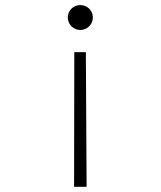

<svg xmlns="http://www.w3.org/2000/svg" viewBox="-20 -547 626 748"><path d="M268.6 180.7H317.4L314.5 -343.8H269.5ZM293 -527.3C266.1 -527.3 244.1 -505.9 244.1 -479C244.1 -452.1 266.1 -430.2 293 -430.2C319.8 -430.2 341.8 -452.1 341.8 -479C341.8 -505.9 319.8 -527.3 293 -527.3Z"/></svg>

Font: Cascadia Code PL ExtraLight
Style: Regular
Weight: 200
Monospace: yes
Designer: Aaron Bell
Foundry: Saja Typeworks
Version: Version 2404.023